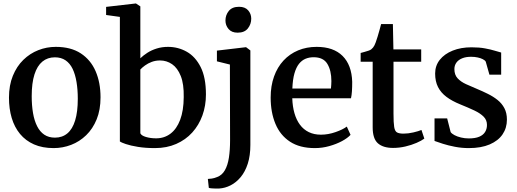

<svg xmlns="http://www.w3.org/2000/svg" viewBox="-20 -839 2970 1102"><path d="M31.5 -278.5Q31.5 -349.5 53.8 -404Q76 -458.5 114 -495.5Q152 -532.5 200 -551.2Q248 -570 300 -570Q386.5 -570 443.5 -532.8Q500.5 -495.5 528.8 -430.2Q557 -365 557 -280.5Q557 -208.5 534.8 -154Q512.5 -99.5 474.5 -62.8Q436.5 -26 388.2 -7.5Q340 11 288 11Q223.5 11 175.2 -10.2Q127 -31.5 95 -70.2Q63 -109 47.2 -162Q31.5 -215 31.5 -278.5ZM295.5 -49Q337.5 -49 366.8 -73.5Q396 -98 411.2 -147.5Q426.5 -197 426.5 -272Q426.5 -324.5 419.2 -368.2Q412 -412 396.8 -443.8Q381.5 -475.5 356.2 -492.8Q331 -510 295 -510Q253 -510 223.2 -485.5Q193.5 -461 177.8 -411.8Q162 -362.5 162 -287Q162 -234 169.5 -190.2Q177 -146.5 193 -114.8Q209 -83 234.2 -66Q259.5 -49 295.5 -49Z M589 -753V-799.5L758.5 -819H760.5L785.5 -802.5V-504.5Q802 -520.5 825.5 -535.8Q849 -551 879.2 -560.5Q909.5 -570 944.5 -570Q1002.5 -570 1052 -542Q1101.5 -514 1131.8 -454Q1162 -394 1162 -297Q1162 -232.5 1141.8 -176.5Q1121.5 -120.5 1083.5 -78.5Q1045.5 -36.5 991.2 -12.8Q937 11 869.5 11Q815 11 772 4Q729 -3 702 -12.2Q675 -21.5 668 -27V-742ZM898.5 -492Q873 -492 851 -483.8Q829 -475.5 812.2 -463.2Q795.5 -451 785.5 -440V-74Q791.5 -60.5 818 -52.8Q844.5 -45 876 -45Q923 -45 958.5 -71.8Q994 -98.5 1014 -151.2Q1034 -204 1034.5 -281.5Q1036 -356.5 1017.5 -402.8Q999 -449 967.8 -470.5Q936.5 -492 898.5 -492Z M1238 243Q1229.5 243.5 1217 243.2Q1204.5 243 1193.5 242Q1182.5 241 1178.5 239L1173 188Q1180 188 1195 186Q1210 184 1226.5 177Q1254.5 166.5 1270.8 138Q1287 109.5 1293.8 66Q1300.5 22.5 1300.5 -33L1299.5 -468.5L1225 -487V-548.5L1390.5 -568H1392.5L1417 -549.5V-7.5Q1417 54.5 1402 100.8Q1387 147 1361.2 177.8Q1335.5 208.5 1303.5 224.8Q1271.5 241 1238 243ZM1343.5 -651.5Q1309.5 -651.5 1291.8 -672.5Q1274 -693.5 1274 -721Q1274 -752.5 1293.2 -776.2Q1312.5 -800 1351.5 -800H1352.5Q1386.5 -800 1404.2 -779.8Q1422 -759.5 1422 -732Q1422 -700.5 1402.8 -676Q1383.5 -651.5 1344.5 -651.5Z M1787 11Q1700.5 11 1644.2 -26Q1588 -63 1560.8 -128.5Q1533.5 -194 1533.5 -279Q1533.5 -346 1552.8 -399.8Q1572 -453.5 1607.2 -491.5Q1642.5 -529.5 1691 -549.8Q1739.5 -570 1797.5 -570Q1894 -570 1946.2 -518Q1998.5 -466 2001.5 -369.5Q2001.5 -338.5 2000 -315.5Q1998.5 -292.5 1994.5 -275H1657.5Q1659 -228 1670 -189.5Q1681 -151 1701.5 -123.2Q1722 -95.5 1752.2 -80.8Q1782.5 -66 1822 -66Q1863.5 -66 1905.8 -80.8Q1948 -95.5 1970.5 -112.5L1992 -65Q1975 -46.5 1943 -29.2Q1911 -12 1870.2 -0.5Q1829.5 11 1787 11ZM1658 -331H1879.5Q1880.5 -340 1881.2 -352Q1882 -364 1882 -373.5Q1882 -434 1859 -472.2Q1836 -510.5 1780 -510.5Q1755 -510.5 1733.8 -501.8Q1712.5 -493 1696.2 -472.8Q1680 -452.5 1670 -417.8Q1660 -383 1658 -331Z M2236 10Q2179 10 2149 -16.5Q2119 -43 2119 -108V-484.5H2050V-535Q2060.5 -538 2072.5 -541.2Q2084.5 -544.5 2095 -548Q2105.5 -551.5 2111 -556Q2117 -561 2121.2 -566.2Q2125.5 -571.5 2129.2 -578.8Q2133 -586 2136.5 -596Q2141.5 -608.5 2147.2 -628.5Q2153 -648.5 2158.8 -668.5Q2164.5 -688.5 2167.5 -701H2235L2238 -555.5H2397.5V-484.5H2238.5V-188Q2238.5 -134.5 2242.5 -110Q2246.5 -85.5 2259 -78.8Q2271.5 -72 2296 -72Q2323 -72 2352.8 -79Q2382.5 -86 2399 -93L2415.5 -43.5Q2399.5 -31.5 2370.8 -19Q2342 -6.5 2306.8 1.8Q2271.5 10 2236 10Z M2671 11Q2630 11 2591.2 3.5Q2552.5 -4 2521.8 -13.8Q2491 -23.5 2474 -30V-159.5H2546.5L2566.5 -81Q2572.5 -72 2588.2 -63.5Q2604 -55 2625.8 -49.8Q2647.5 -44.5 2670.5 -44.5Q2707.5 -44.5 2730.5 -54.2Q2753.5 -64 2764.2 -81.5Q2775 -99 2775 -122Q2775 -150 2756 -169.2Q2737 -188.5 2702.8 -204.8Q2668.5 -221 2621.5 -240Q2574.5 -259 2542.5 -283Q2510.5 -307 2494 -339.5Q2477.5 -372 2477.5 -417Q2477.5 -462 2504.2 -495.8Q2531 -529.5 2578.2 -548.5Q2625.5 -567.5 2686 -567.5Q2731 -567.5 2764.2 -561.2Q2797.5 -555 2820.5 -547.8Q2843.5 -540.5 2856.5 -537.5V-410.5H2789L2768 -485Q2763.5 -493 2751.2 -499.2Q2739 -505.5 2721.8 -509.2Q2704.5 -513 2685.5 -513Q2656 -513.5 2633.8 -504.8Q2611.5 -496 2599.8 -480Q2588 -464 2588 -442.5Q2588 -409.5 2606.5 -389.5Q2625 -369.5 2654.8 -356Q2684.5 -342.5 2717 -329Q2749.5 -315.5 2780.2 -300.2Q2811 -285 2835.8 -265.2Q2860.5 -245.5 2875 -218Q2889.5 -190.5 2889.5 -152.5Q2889.5 -104.5 2864.5 -67.8Q2839.5 -31 2790.5 -10Q2741.5 11 2671 11Z"/></svg>

Font: Merriweather SemiBold
Style: Regular
Weight: 600
Version: Version 2.100